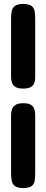

<svg xmlns="http://www.w3.org/2000/svg" viewBox="-20 -738 233 971"><path d="M97 -290Q68 -290 55 -300.5Q42 -311 39 -325Q36 -339 36 -349V-645Q36 -664 39 -680.5Q42 -697 55 -707.5Q68 -718 97 -718Q127 -718 140 -707.5Q153 -697 155.5 -680Q158 -663 158 -643V-349Q158 -339 155.5 -325Q153 -311 140 -300.5Q127 -290 97 -290ZM97 213Q68 213 55 202.5Q42 192 39 175Q36 158 36 138V-156Q36 -166 39 -180Q42 -194 55 -205Q68 -216 98 -216Q128 -216 140.5 -205Q153 -194 155.5 -180Q158 -166 158 -155V139Q158 159 155.5 176Q153 193 140 203Q127 213 97 213Z"/></svg>

Font: Fredoka SemiCondensed SemiBold
Style: Regular
Weight: 600
Width: 4
Designer: Ben Nathan
Foundry: Milena B. Brandão, Ben Nathan
Version: Version 2.001